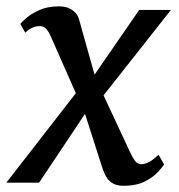

<svg xmlns="http://www.w3.org/2000/svg" viewBox="-35 -587 576 617"><path d="M361.8 10Q342.6 10 329.8 3.5Q317 -3 309.1 -14.8Q301.2 -26.5 295.7 -42L224.3 -264.1L263.2 -258.6L90.6 0H-14.6L236.8 -323.8L227.3 -245.3L128.2 -470Q122.4 -483.5 114.5 -493.3Q106.5 -503.1 92.4 -503.1Q77.8 -503.1 65.5 -496.3Q53.2 -489.6 46.4 -481.8L30.4 -509.9Q34.2 -515.9 50 -529.5Q65.8 -543.2 92.2 -554.9Q118.5 -566.6 154.1 -566.6Q172.6 -566.6 185.9 -560.9Q199.1 -555.3 207.6 -545.6Q216 -536 219.2 -523.9L281.2 -303.2L243 -309.7L412.3 -555H514.2L269.5 -244.7L278.4 -322.2L382.7 -98.6Q390.2 -82.4 398.3 -70.9Q406.5 -59.3 419.9 -59.3Q430.4 -59.3 444.1 -66.5Q457.8 -73.7 474.5 -89.8L492.3 -58.8Q488.8 -52.3 474 -35.7Q459.2 -19 431.7 -4.5Q404.1 10 361.8 10Z"/></svg>

Font: Merriweather Light
Style: Italic
Weight: 300
Italic angle: -7.8°
Designer: Eben Sorkin
Foundry: Eben Sorkin
Version: Version 2.101